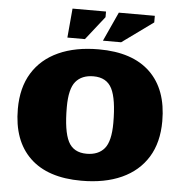

<svg xmlns="http://www.w3.org/2000/svg" viewBox="-61 -994 1021 1068"><g transform="rotate(5 449.0 -460.0)"><path d="M466.5 -722Q654.5 -722 753.5 -626.8Q852.5 -531.5 852.5 -354.5Q852.5 -235.5 801.8 -153.2Q751 -71 657 -28.2Q563 14.5 432 14.5Q244 14.5 145 -80.8Q46 -176 46 -353Q46 -472 96.8 -554.2Q147.5 -636.5 241.8 -679.2Q336 -722 466.5 -722ZM448.5 -137.5Q514 -137.5 548 -178.2Q582 -219 582 -321Q582 -454.5 552.8 -512.2Q523.5 -570 450 -570Q384.5 -570 350.5 -529.2Q316.5 -488.5 316.5 -386.5Q316.5 -253 345.8 -195.2Q375 -137.5 448.5 -137.5ZM484.5 -772 559 -935H760V-898L586 -772ZM286 -772 300.5 -935H487.5V-903.5L384 -772Z"/></g></svg>

Font: Newsreader Caption ExtraBold
Style: Regular
Weight: 800
Designer: Hugues Gentile
Foundry: Production Type
Version: Version 1.001